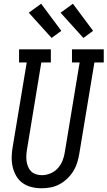

<svg xmlns="http://www.w3.org/2000/svg" viewBox="-20 -999 575 1027"><path d="M202 8Q175 8 148.5 1.5Q122 -5 101 -20Q80 -35 67 -57.5Q54 -80 48 -105.5Q42 -131 42.5 -159Q43 -187 48 -214L123 -665H82V-735H252V-665H201L125 -203Q122 -187 121 -170.5Q120 -154 122 -138Q124 -122 130 -107.5Q136 -93 146.5 -82.5Q157 -72 172.5 -67Q188 -62 204 -62Q227 -62 250 -71.5Q273 -81 289.5 -99.5Q306 -118 315 -141Q324 -164 327 -187L406 -665H365V-735H535V-665H485L404 -176Q400 -152 392.5 -128Q385 -104 371.5 -82.5Q358 -61 339 -43Q320 -25 297.5 -13Q275 -1 250.5 3.5Q226 8 202 8ZM426 -796 304 -931 370 -979 478 -834ZM256 -796 134 -931 200 -979 308 -834Z"/></svg>

Font: Iosevka Curly Slab Oblique
Style: Regular
Weight: 400
Italic angle: -9°
Monospace: yes
Designer: Belleve Invis
Foundry: Belleve Invis
Version: Version 11.1.0; ttfautohint (v1.8.3)